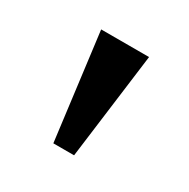

<svg xmlns="http://www.w3.org/2000/svg" viewBox="-71 -781 363 368"><g transform="rotate(30 110.0 -596.5)"><path d="M57.1 -713.9H163.1L132.8 -479H86.9Z"/></g></svg>

Font: Fasthand
Style: Regular
Weight: 400
Designer: Danh Hong
Foundry: Danh Hong
Version: Version 1.01 May 24, 2012, initial release